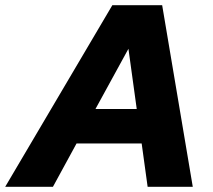

<svg xmlns="http://www.w3.org/2000/svg" viewBox="-74 -720 821 740"><path d="M-54 0 359 -700H551L669 0H495L472 -167H221L130 0ZM294 -300H453L421 -532Z"/></svg>

Font: Red Hat Text VF
Style: Italic
Weight: 400
Italic angle: -12°
Designer: Pentagram, MCKL
Foundry: Pentagram, MCKL
Version: Version 1.023